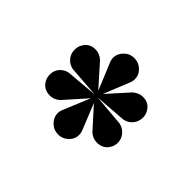

<svg xmlns="http://www.w3.org/2000/svg" viewBox="-79 -826 519 519"><g transform="rotate(45 181.0 -566.0)"><path d="M277.3 -558.6Q292 -555.7 301.8 -544.4Q311.5 -533.2 311.5 -518.6Q311.5 -508.8 307.6 -501Q296.9 -478.5 270.5 -478.5Q255.9 -478.5 243.2 -489.3L189.5 -548.8L220.7 -471.7Q222.7 -463.9 222.7 -460Q222.7 -443.4 210.4 -431.6Q198.2 -419.9 181.6 -419.9Q164.1 -419.9 151.9 -432.1Q139.6 -444.3 139.6 -460.9Q139.6 -463.9 141.6 -471.7L174.8 -551.8L119.1 -489.3Q106.4 -478.5 91.8 -478.5Q65.4 -478.5 54.7 -501Q50.8 -508.8 50.8 -519.5Q50.8 -534.2 60.1 -544.9Q69.3 -555.7 84 -558.6L174.8 -566.4L84 -573.2Q69.3 -576.2 60.1 -587.4Q50.8 -598.6 50.8 -613.3Q50.8 -624 54.7 -631.8Q65.4 -654.3 90.8 -654.3Q105.5 -654.3 119.1 -642.6L174.8 -580.1L141.6 -660.2Q139.6 -668 139.6 -670.9Q139.6 -687.5 151.9 -699.7Q164.1 -711.9 181.6 -711.9Q198.2 -711.9 210.4 -700.2Q222.7 -688.5 222.7 -671.9Q222.7 -668 220.7 -660.2L189.5 -583L243.2 -642.6Q256.8 -654.3 271.5 -654.3Q296.9 -654.3 307.6 -631.8Q311.5 -624 311.5 -614.3Q311.5 -599.6 302.2 -587.9Q293 -576.2 277.3 -573.2L186.5 -566.4Z"/></g></svg>

Font: Olivea
Style: LigaturesFont
Weight: 400
Designer: Achmad Aprilia Pratama
Version: Version 001.000